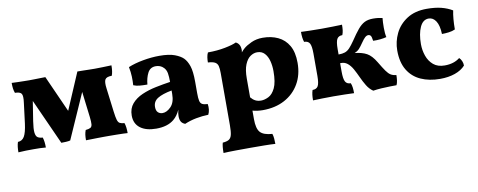

<svg xmlns="http://www.w3.org/2000/svg" viewBox="-62 -752 3191 1281"><g transform="rotate(-10 1533.5 -111.5)"><path d="M311 -10 172 -318 151 -185Q143 -133 146 -108Q149 -83 161.5 -75Q174 -67 195 -66Q200 -51 202 -33.5Q204 -16 204 3Q187 1 165 0.5Q143 0 121 0Q98 0 69 0.5Q40 1 18 3Q18 -17 20 -34Q22 -51 27 -66Q56 -67 71 -92.5Q86 -118 94 -179L111 -315Q118 -364 107.5 -378Q97 -392 64 -392Q58 -408 56 -424Q54 -440 54 -461Q69 -460 92 -459.5Q115 -459 137 -458.5Q159 -458 172 -458Q184 -458 207.5 -458.5Q231 -459 253 -459.5Q275 -460 282 -460L393 -212L499 -460Q514 -460 537 -459.5Q560 -459 582 -458.5Q604 -458 617 -458Q636 -458 670 -459Q704 -460 730 -461Q730 -417 720 -392Q684 -392 674.5 -375.5Q665 -359 671 -315L691 -155Q696 -115 701.5 -97Q707 -79 717.5 -73.5Q728 -68 749 -66Q754 -51 756 -34Q758 -17 758 3Q752 2 731 1.5Q710 1 684 0.5Q658 0 634.5 0Q611 0 599 0Q578 0 553.5 0.5Q529 1 507.5 1.5Q486 2 476 2Q476 -20 478 -35Q480 -50 486 -66Q508 -68 518.5 -74Q529 -80 530.5 -96.5Q532 -113 528 -147L507 -320L372 -15Q361 -12 343 -11Q325 -10 311 -10Z M1147 9Q1128 2 1120 -12Q1112 -26 1112 -49Q1112 -68 1118 -92Q1100 -52 1072 -29Q1028 7 952 7Q883 7 844 -22.5Q805 -52 805 -107Q805 -155 832 -186.5Q859 -218 902.5 -237Q946 -256 997 -266.5Q1048 -277 1096 -284Q1096 -320 1092 -343Q1088 -366 1074 -381Q1062 -394 1048 -399Q1034 -404 1020 -404Q982 -404 965 -371Q948 -338 944 -293Q915 -293 892 -295Q869 -297 850 -305Q852 -332 851 -363Q850 -394 843 -429Q886 -447 944 -457.5Q1002 -468 1055 -468Q1121 -468 1159 -453.5Q1197 -439 1216 -420Q1236 -400 1248.5 -363.5Q1261 -327 1261 -256V-179Q1261 -144 1265 -126.5Q1269 -109 1281.5 -102.5Q1294 -96 1318 -95Q1321 -76 1319 -58Q1317 -40 1309 -24Q1268 -23 1226 -15Q1184 -7 1147 9ZM1011 -88Q1040 -88 1068 -116.5Q1096 -145 1096 -203V-226Q1032 -214 1000 -194Q968 -174 968 -137Q968 -111 980.5 -99.5Q993 -88 1011 -88Z M1365 245Q1365 199 1372 176Q1399 174 1413.5 165.5Q1428 157 1433.5 135Q1439 113 1439 70V-284Q1439 -314 1434.5 -331.5Q1430 -349 1415 -357.5Q1400 -366 1367 -368Q1367 -385 1369.5 -402.5Q1372 -420 1379 -434Q1442 -434 1495.5 -444.5Q1549 -455 1573 -467Q1587 -461 1595.5 -447Q1604 -433 1604 -408Q1604 -402 1602 -395Q1613 -409 1625 -419Q1643 -435 1677.5 -451Q1712 -467 1755 -467Q1813 -467 1858.5 -445.5Q1904 -424 1930 -379Q1956 -334 1956 -262Q1956 -181 1920.5 -120Q1885 -59 1821.5 -25Q1758 9 1673 9Q1638 9 1604 0V58Q1604 122 1626.5 147Q1649 172 1708 176Q1713 190 1714.5 209Q1716 228 1716 245Q1688 243 1641 242.5Q1594 242 1549 242Q1500 242 1448 242.5Q1396 243 1365 245ZM1604 -217V-90Q1618 -73 1634.5 -64.5Q1651 -56 1673 -56Q1697 -56 1724 -69.5Q1751 -83 1769.5 -121.5Q1788 -160 1788 -235Q1788 -272 1779.5 -304.5Q1771 -337 1752 -357.5Q1733 -378 1702 -378Q1678 -378 1655.5 -362.5Q1633 -347 1618.5 -311.5Q1604 -276 1604 -217Z M2014 3Q2014 -19 2016 -35Q2018 -51 2023 -66Q2050 -66 2060.5 -84.5Q2071 -103 2071 -153V-305Q2071 -355 2060.5 -373.5Q2050 -392 2023 -392Q2018 -407 2016 -423Q2014 -439 2014 -461Q2036 -460 2074.5 -459Q2113 -458 2153 -458Q2192 -458 2230.5 -459Q2269 -460 2292 -461Q2292 -439 2290 -423Q2288 -407 2282 -392Q2256 -392 2245.5 -373.5Q2235 -355 2235 -305V-269Q2261 -269 2278.5 -275Q2296 -281 2311 -297Q2326 -313 2346 -342Q2376 -387 2398.5 -414Q2421 -441 2444.5 -453Q2468 -465 2503 -465Q2521 -465 2537.5 -463Q2554 -461 2566 -458Q2563 -431 2563 -392Q2563 -353 2569 -328Q2550 -323 2526 -320.5Q2502 -318 2478 -319Q2474 -348 2468 -355Q2462 -362 2453 -362Q2441 -362 2430 -352Q2419 -342 2404 -320Q2387 -295 2374.5 -281.5Q2362 -268 2342 -260Q2392 -255 2423.5 -237.5Q2455 -220 2483 -173Q2508 -131 2523.5 -109Q2539 -87 2554 -78Q2569 -69 2591 -67Q2591 -48 2588.5 -30Q2586 -12 2580 0Q2563 0 2535.5 0.5Q2508 1 2477 3Q2446 5 2421 9Q2396 -8 2379 -36Q2362 -64 2348 -95Q2334 -126 2319 -153Q2304 -180 2284 -196Q2264 -212 2235 -210V-153Q2235 -103 2245.5 -84.5Q2256 -66 2282 -66Q2288 -51 2290 -35Q2292 -19 2292 3Q2269 2 2230.5 1Q2192 0 2153 0Q2113 0 2074.5 1Q2036 2 2014 3Z M3046 -51Q3020 -22 2975.5 -6.5Q2931 9 2875 9Q2801 9 2744.5 -16.5Q2688 -42 2656.5 -94.5Q2625 -147 2625 -227Q2625 -287 2651.5 -342Q2678 -397 2732 -432Q2786 -467 2866 -467Q2923 -467 2964.5 -456.5Q3006 -446 3039 -426Q3028 -374 3028 -299Q3009 -290 2984.5 -287Q2960 -284 2938 -284Q2936 -342 2917 -371.5Q2898 -401 2868 -401Q2829 -401 2808.5 -356Q2788 -311 2788 -241Q2788 -200 2801.5 -161.5Q2815 -123 2844 -98.5Q2873 -74 2920 -74Q2983 -74 3023 -106Q3033 -97 3039.5 -82.5Q3046 -68 3046 -51Z"/></g></svg>

Font: Vollkorn ExtraBold
Style: Regular
Weight: 800
Designer: Friedrich Althausen
Foundry: Friedrich Althausen
Version: Version 5.000; ttfautohint (v1.8.3)